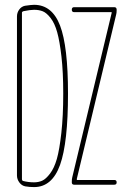

<svg xmlns="http://www.w3.org/2000/svg" viewBox="-20 -760 540 790"><path d="M277.3 -30.3 439.5 -707V-709Q439.5 -710 438.5 -710H285.2Q275.4 -710 275.4 -720.2Q275.4 -730.5 285.2 -730.5H450.2Q460 -730.5 460 -719.7Q460 -706.1 458 -700.2L295.9 -23.4V-21.5Q295.9 -20.5 296.9 -19.5H450.2Q460 -19.5 460 -9.8Q460 0 450.2 0H285.2Q275.4 0 275.4 -9.8Q275.4 -24.4 277.3 -30.3ZM70.3 -708V-22.5Q70.3 -17.6 74.2 -15.6Q96.7 -9.8 120.1 -9.8Q138.7 -9.8 153.8 -16.6Q168.9 -23.4 186 -45.9Q203.1 -68.4 213.9 -106Q224.6 -143.6 232.4 -212.9Q240.2 -282.2 240.2 -375Q240.2 -462.9 232.9 -526.9Q225.6 -590.8 215.3 -627.4Q205.1 -664.1 188.5 -685.5Q171.9 -707 156.2 -713.4Q140.6 -719.7 120.1 -719.7Q104.5 -719.7 76.2 -713.9Q70.3 -711.9 70.3 -708ZM84 6.8Q69.3 3.9 59.6 -9.3Q49.8 -22.5 49.8 -38.1V-692.4Q49.8 -708 59.1 -720.7Q68.4 -733.4 83 -736.3Q109.4 -740.2 120.1 -740.2Q194.3 -740.2 227.1 -654.8Q259.8 -569.3 259.8 -375Q259.8 -172.9 227.1 -81.5Q194.3 9.8 120.1 9.8Q101.6 9.8 84 6.8Z"/></svg>

Font: Rounded-X Mgen+ 1mn thin
Style: Regular
Weight: 100
Designer: [Source Han Sans]
Ryoko NISHIZUKA  (kana & ideographs); Paul D. Hunt (Latin, Greek & Cyrillic); Wenlong ZHANG  (bopomofo
Version: Version 1.059.20150602